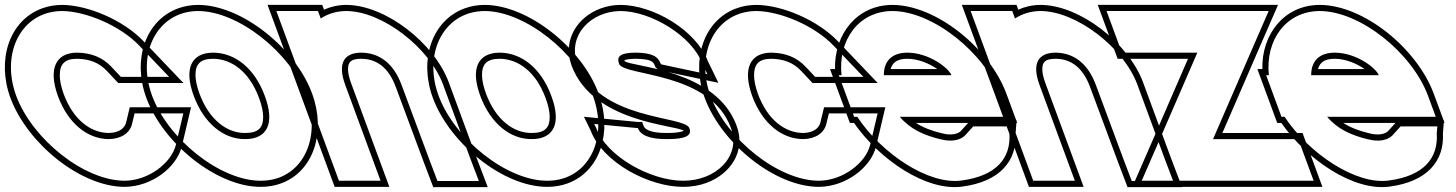

<svg xmlns="http://www.w3.org/2000/svg" viewBox="-195 -673 5945 784"><path d="M373.4 -487 495.6 -359H298.6L259.1 -401C223.1 -439 177.5 -457 120.1 -458C33.1 -458 1.1 -393 41.4 -281C82.7 -169 162.3 -105 250.3 -105C300.9 -106 336.7 -131 344.7 -169L354.6 -210H553.6L523.1 -81C504.4 -7 411.6 64 315 65H314C149 65 -62.4 -104 -128.6 -281C-193.9 -458 -106.6 -628 59.4 -628C154.8 -627 295.2 -569 373.4 -487ZM391.5 -504.3C307.7 -592 163.4 -651.9 59.5 -653C29.5 -653 1.9 -648.1 -23.5 -638.7C-156.2 -590 -210 -429.5 -152.1 -272.3C-82.5 -86.4 134.7 90 314 90H315.1C422.4 88.9 525.2 12.9 547.4 -75.1L585.1 -235H334.9L320.3 -174.5C315.1 -150.1 292.7 -131.1 250.1 -130C174.8 -130.3 103.6 -184.4 64.9 -289.6C54 -319.6 49.2 -345.5 49.1 -365.6C49.1 -412.1 69.7 -433 119.9 -433C171.6 -432.1 210 -416.5 240.9 -383.9L287.8 -334H554Z M426 -282C360.7 -459 449.8 -627 613.4 -628C778.4 -628 992.5 -457 1056 -282C1121.3 -105 1036.3 66 869 65C704 65 491.3 -105 426 -282ZM596 -282C637.7 -169 718.6 -104 806.3 -105C895.3 -105 929 -168 886 -282C844.7 -394 765.5 -457 676.1 -458C587.1 -458 554.7 -394 596 -282ZM402.5 -273.3C471.1 -87.4 689.7 90 868.9 90C898.9 90.2 927.3 85.2 952.9 75.8C1085.7 27.1 1137.2 -134.2 1079.5 -290.6C1012.7 -474.7 792.8 -653 613.3 -653C584.2 -652.8 557.2 -647.9 532.3 -638.8C400.2 -590.5 344.4 -431.1 402.5 -273.3ZM619.5 -290.7C608.3 -321 603.3 -346.6 603.2 -366.5C603.1 -412.1 623.6 -433 676 -433C752.2 -432.1 823.7 -378.8 862.6 -273.3C874.5 -241.8 879.6 -215.8 879.6 -195.5C879.6 -150.5 859.1 -130 806.1 -130C732 -129.2 658.8 -184 619.5 -290.7Z M1114.6 -597.5C1143.6 -616.6 1178.8 -627.7 1218.4 -628C1365.4 -628 1559.7 -478 1614.8 -326L1727.6 -20L1760.3 66H1591.3L1559 -19L1444.8 -326C1412.7 -413 1355.5 -457 1281.1 -458C1208.1 -458 1182.7 -413 1214.8 -326L1246.1 -241L1327.6 -20L1359 65H1189L1157.6 -20L1076.1 -241L1044.8 -326L964.8 -543L933.4 -628H1103.4ZM1128 -633.5 1120.8 -653H897.5L1171.5 90H1394.8L1238.2 -334.7C1229.8 -357.6 1226.1 -376.3 1226.1 -390.1C1226.1 -419.7 1237.6 -433 1280.9 -433C1343.4 -432.2 1391.8 -397.5 1421.3 -317.3L1535.6 -10.2L1574.1 91H1796.6L1751 -28.8L1638.3 -334.6C1579.7 -496.3 1379.3 -653 1218.3 -653C1185.5 -652.8 1153.6 -645.2 1128 -633.5Z M1596 -282C1530.7 -459 1619.8 -627 1783.4 -628C1948.4 -628 2162.5 -457 2226 -282C2291.3 -105 2206.3 66 2039 65C1874 65 1661.3 -105 1596 -282ZM1766 -282C1807.7 -169 1888.6 -104 1976.3 -105C2065.3 -105 2099 -168 2056 -282C2014.7 -394 1935.5 -457 1846.1 -458C1757.1 -458 1724.7 -394 1766 -282ZM1572.5 -273.3C1641.1 -87.4 1859.7 90 2038.9 90C2068.9 90.2 2097.3 85.2 2122.9 75.8C2255.7 27.1 2307.2 -134.2 2249.5 -290.6C2182.7 -474.7 1962.8 -653 1783.3 -653C1754.2 -652.8 1727.2 -647.9 1702.3 -638.8C1570.2 -590.5 1514.4 -431.1 1572.5 -273.3ZM1789.5 -290.7C1778.3 -321 1773.3 -346.6 1773.2 -366.5C1773.1 -412.1 1793.6 -433 1846 -433C1922.2 -432.1 1993.7 -378.8 2032.6 -273.3C2044.5 -241.8 2049.6 -215.8 2049.6 -195.5C2049.6 -150.5 2029.1 -130 1976.1 -130C1902 -129.2 1828.8 -184 1789.5 -290.7Z M2672.7 -413 2693.6 -370 2505.8 -410 2502.7 -413C2491.6 -443 2467.5 -457 2401.1 -458C2336.1 -458 2322 -442 2333.1 -412C2351.9 -361 2706.1 -382 2789.7 -150C2832.5 -34 2727.3 66 2594 65C2463 65 2282.8 -33 2239.7 -150L2231.4 -167L2407.7 -150H2409.7C2419.6 -123 2453.6 -104 2531.3 -105C2610.3 -105 2630 -122 2620.1 -149L2619.7 -150C2600.5 -202 2251 -179 2162.7 -413C2120.3 -528 2217.8 -627 2338.4 -628C2461.4 -628 2630.7 -527 2672.7 -413ZM2695.7 -422.8C2647.4 -550.2 2471.2 -653 2338.3 -653C2309.8 -652.8 2282.7 -647.7 2257.7 -638.5C2164.6 -604.5 2100.1 -510.5 2139.3 -404.3C2227 -171.6 2561.6 -164.1 2597.3 -139C2590.6 -135.1 2570.3 -130 2531.1 -130C2454.8 -129 2437 -148.2 2433.1 -158.7L2427.1 -175H2409.7C2349.9 -180.8 2292.6 -186.2 2233.8 -191.9L2189.4 -196.2L2216.7 -140.2C2266.5 -8.8 2454.7 90 2593.9 90C2627.7 90.3 2660.5 84.5 2689.8 73.7C2785.8 38.7 2851.8 -53.9 2813.2 -158.6C2730.1 -389.2 2392 -398.4 2355.7 -423C2355 -425.3 2354.9 -426 2354.8 -427C2359.4 -429.4 2374.7 -433 2400.9 -433C2464.9 -432 2473.2 -420.8 2479.2 -404.3L2481.2 -399L2493.6 -387L2738.4 -334.9Z M3208.4 -487 3330.6 -359H3133.6L3094.1 -401C3058.1 -439 3012.5 -457 2955.1 -458C2868.1 -458 2836.1 -393 2876.4 -281C2917.7 -169 2997.3 -105 3085.3 -105C3135.9 -106 3171.7 -131 3179.7 -169L3189.6 -210H3388.6L3358.1 -81C3339.4 -7 3246.6 64 3150 65H3149C2984 65 2772.6 -104 2706.4 -281C2641.1 -458 2728.4 -628 2894.4 -628C2989.8 -627 3130.2 -569 3208.4 -487ZM3226.5 -504.3C3142.7 -592 2998.4 -651.9 2894.5 -653C2864.5 -653 2836.9 -648.1 2811.5 -638.7C2678.8 -590 2625 -429.5 2682.9 -272.3C2752.5 -86.4 2969.7 90 3149 90H3150.1C3257.4 88.9 3360.2 12.9 3382.4 -75.1L3420.1 -235H3169.9L3155.3 -174.5C3150.1 -150.1 3127.7 -131.1 3085.1 -130C3009.8 -130.3 2938.6 -184.4 2899.9 -289.6C2889 -319.6 2884.2 -345.5 2884.1 -365.6C2884.1 -412.1 2904.7 -433 2954.9 -433C3006.6 -432.1 3045 -416.5 3075.9 -383.9L3122.8 -334H3389Z M3414 -366H3690C3679.7 -394 3600.5 -457 3511.1 -458C3448.4 -458 3413.9 -425.5 3414 -366ZM3305.5 -196H3292.7L3261.4 -281L3230 -366H3241.2C3226.1 -509.5 3311.2 -627.2 3448.4 -628C3613.4 -628 3826.1 -458 3891.4 -281L3922.7 -196H3837.7H3479.3C3522.2 -144.9 3579.9 -119.9 3646.6 -104H3647.6C3688.7 -93 3726.1 -100 3745.7 -120L3779.1 -157H3929.1L3926.8 -128C3933.3 -29 3875.6 45 3731.6 64C3596.5 83.4 3403.3 -47.4 3305.5 -196ZM3441.9 -391C3449.2 -417.8 3468 -433 3511 -433C3556.7 -432.5 3601.9 -412.3 3632.2 -391ZM3954.5 -182 3914.8 -289.6C3846.3 -475.6 3627.8 -653 3448.3 -653C3302.6 -652.1 3211.4 -532.2 3214.6 -391H3194.2L3275.3 -171H3292.2C3395.7 -21.9 3587.6 109.9 3735 88.8C3886.8 68.7 3958.1 -15.1 3951.9 -127.8L3955.3 -171H3958.6L3955.9 -178.3L3956.2 -182ZM3758.1 -171 3727.6 -137.2C3716.9 -126.6 3689.5 -118.7 3654.1 -128.1L3650.9 -129H3649.6C3609.7 -138.7 3573.5 -152.4 3545 -171Z M3949.6 -597.5C3978.6 -616.6 4013.8 -627.7 4053.4 -628C4200.4 -628 4394.7 -478 4449.8 -326L4562.6 -20L4595.3 66H4426.3L4394 -19L4279.8 -326C4247.7 -413 4190.5 -457 4116.1 -458C4043.1 -458 4017.7 -413 4049.8 -326L4081.1 -241L4162.6 -20L4194 65H4024L3992.6 -20L3911.1 -241L3879.8 -326L3799.8 -543L3768.4 -628H3938.4ZM3963 -633.5 3955.8 -653H3732.5L4006.5 90H4229.8L4073.2 -334.7C4064.8 -357.6 4061.1 -376.3 4061.1 -390.1C4061.1 -419.7 4072.6 -433 4115.9 -433C4178.4 -432.2 4226.8 -397.5 4256.3 -317.3L4370.6 -10.2L4409.1 91H4631.6L4586 -28.8L4473.3 -334.6C4414.7 -496.3 4214.3 -653 4053.3 -653C4020.5 -652.8 3988.6 -645.2 3963 -633.5Z M4471.1 -458H4386.1L4323.4 -628H4408.4H4808.4H4893.4H4985.4L4925.3 -490L4758.3 -105H5021.3H5106.3L5169 65H5084H4644H4559H4467L4527.1 -73L4694.1 -458ZM4368.7 -433H4656L4504.2 -83L4428.8 90H5204.8L5123.7 -130H4796.4L4948.2 -480L5023.6 -653H4287.5Z M5159 -366H5435C5424.7 -394 5345.5 -457 5256.1 -458C5193.4 -458 5158.9 -425.5 5159 -366ZM5050.5 -196H5037.7L5006.4 -281L4975 -366H4986.2C4971.1 -509.5 5056.2 -627.2 5193.4 -628C5358.4 -628 5571.1 -458 5636.4 -281L5667.7 -196H5582.7H5224.3C5267.2 -144.9 5324.9 -119.9 5391.6 -104H5392.6C5433.7 -93 5471.1 -100 5490.7 -120L5524.1 -157H5674.1L5671.8 -128C5678.3 -29 5620.6 45 5476.6 64C5341.5 83.4 5148.3 -47.4 5050.5 -196ZM5186.9 -391C5194.2 -417.8 5213 -433 5256 -433C5301.7 -432.5 5346.9 -412.3 5377.2 -391ZM5699.5 -182 5659.8 -289.6C5591.3 -475.6 5372.8 -653 5193.3 -653C5047.6 -652.1 4956.4 -532.2 4959.6 -391H4939.2L5020.3 -171H5037.2C5140.7 -21.9 5332.6 109.9 5480 88.8C5631.8 68.7 5703.1 -15.1 5696.9 -127.8L5700.3 -171H5703.6L5700.9 -178.3L5701.2 -182ZM5503.1 -171 5472.6 -137.2C5461.9 -126.6 5434.5 -118.7 5399.1 -128.1L5395.9 -129H5394.6C5354.7 -138.7 5318.5 -152.4 5290 -171Z"/></svg>

Font: Nordica Plus
Style: NordicaClassicBkOpOblOl
Weight: 900
Version: Version 1.01